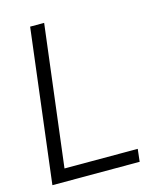

<svg xmlns="http://www.w3.org/2000/svg" viewBox="-110 -804 712 879"><g transform="rotate(-15 245.5 -364.0)"><path d="M28.3 0H441.9L448.7 -59.6H101.6L184.1 -727.5H117.7Z"/></g></svg>

Font: Guggenheim Sans Display Light
Style: Italic
Weight: 300
Italic angle: -7°
Designer: Modified by Tom Baber under direction of Pentagram Design 2023
Foundry: rsms
Version: Version 1.001;Glyphs 3.1.2 (3151)